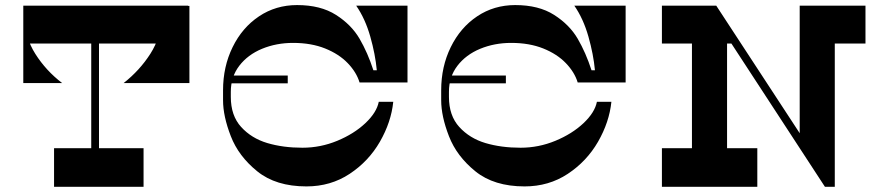

<svg xmlns="http://www.w3.org/2000/svg" viewBox="-20 -722 3435 742"><path d="M534.8 -149.4V0H188.9V-149.4ZM332.6 -664.8H362.6V-123.5H332.6ZM347 -653.6H75.6Q75.6 -578.3 116.7 -513.5Q157.7 -448.8 220.2 -401H70V-699H347ZM712 -699V-401H457.8Q520.3 -450.2 561.3 -514.5Q602.4 -578.7 602.4 -653.6H307V-699ZM707.1 -553.8H70V-700H707.1Z M1112.6 -556.2Q1048 -556.2 992.8 -533.5Q937.7 -510.7 904.8 -467.9Q872 -425.1 872 -367.4V-347.4Q872 -275.1 912 -231.2Q952 -187.4 1012.9 -169.2Q1073.8 -151.1 1148.8 -151.1Q1218.6 -151.1 1283.2 -177.8Q1347.8 -204.5 1391.8 -245.8Q1435.7 -287.2 1443.8 -328.6H1499.8Q1491.7 -250.1 1448.2 -174.3Q1404.6 -98.6 1331.2 -50.1Q1257.9 -1.6 1164.2 -1.6Q1046.2 -1.6 974.1 -60Q901.9 -118.4 872 -195.7Q842 -272.9 842 -334.4V-373.4Q842 -464.4 879 -539.9Q916 -615.4 981 -658.9Q1046 -702.4 1128 -702.4Q1219 -702.4 1278.5 -664.4Q1338 -626.4 1369.5 -572.4Q1401 -518.4 1423 -450.4H1436.2Q1430.5 -511.8 1411 -580.6Q1391.5 -649.5 1356.6 -700H1554.8V-403.4H1369.5Q1357.6 -442.9 1323.8 -478Q1290.1 -513.1 1236.4 -534.7Q1182.7 -556.2 1112.6 -556.2ZM861 -400V-430H1092V-400Z M1955.6 -556.2Q1891 -556.2 1835.8 -533.5Q1780.7 -510.7 1747.8 -467.9Q1715 -425.1 1715 -367.4V-347.4Q1715 -275.1 1755 -231.2Q1795 -187.4 1855.9 -169.2Q1916.8 -151.1 1991.8 -151.1Q2061.6 -151.1 2126.2 -177.8Q2190.8 -204.5 2234.8 -245.8Q2278.7 -287.2 2286.8 -328.6H2342.8Q2334.7 -250.1 2291.2 -174.3Q2247.6 -98.6 2174.2 -50.1Q2100.9 -1.6 2007.2 -1.6Q1889.2 -1.6 1817.1 -60Q1744.9 -118.4 1715 -195.7Q1685 -272.9 1685 -334.4V-373.4Q1685 -464.4 1722 -539.9Q1759 -615.4 1824 -658.9Q1889 -702.4 1971 -702.4Q2062 -702.4 2121.5 -664.4Q2181 -626.4 2212.5 -572.4Q2244 -518.4 2266 -450.4H2279.2Q2273.5 -511.8 2254 -580.6Q2234.5 -649.5 2199.6 -700H2397.8V-403.4H2212.5Q2200.6 -442.9 2166.8 -478Q2133.1 -513.1 2079.4 -534.7Q2025.7 -556.2 1955.6 -556.2ZM1704 -400V-430H1935V-400Z M2654.1 -566.1H2789.8V-121.1H2654.1ZM2906.7 -149.4V0H2538V-149.4ZM2735.1 -700 2832.1 -553.8H2538V-700ZM3070.5 -606.8H3206.1V0H3192.1L3070.5 -185.9ZM3324.7 -700V-553.8H3070.5V-700ZM3168.1 0 2711.1 -700H2748.1L3206.1 0Z"/></svg>

Font: Space Cowgirl
Style: Regular
Weight: 400
Designer: Valery Marier
Foundry: Valery Marier
Version: Version 1.000